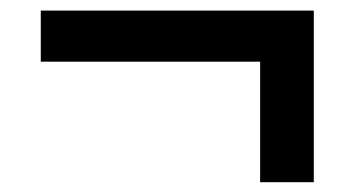

<svg xmlns="http://www.w3.org/2000/svg" viewBox="-20 -450 683 372"><path d="M484 -97V-330.5H59V-429.5H588V-97Z"/></svg>

Font: Encode Sans SemiCondensed SemiCondensed SemiBold
Style: Regular
Weight: 600
Width: 4
Designer: Multiple Designers
Foundry: Impallari Type
Version: Version 3.000; ttfautohint (v1.8.3) -l 8 -r 50 -G 200 -x 14 